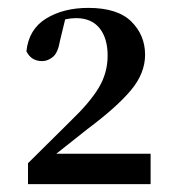

<svg xmlns="http://www.w3.org/2000/svg" viewBox="-20 -939 445 487"><path d="M51 -472V-525L159 -632Q208 -679 230.5 -716.5Q253 -754 253 -798Q253 -842 232.5 -867.5Q212 -893 173 -893Q161 -893 148.5 -890.5Q136 -888 122 -883L147 -897L132 -835Q127 -805 114 -794.5Q101 -784 87 -784Q59 -784 47 -809Q53 -865 97 -892Q141 -919 204 -919Q278 -919 313 -884.5Q348 -850 348 -800Q348 -753 312 -710Q276 -667 201 -611L95 -527L114 -562L115 -549H362V-472Z"/></svg>

Font: Noto Serif JP ExtraLight
Style: Bold
Weight: 700
Version: Version 2.003-H1;hotconv 1.1.1;makeotfexe 2.6.0